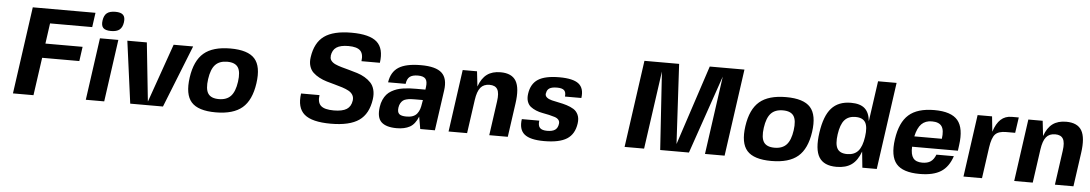

<svg xmlns="http://www.w3.org/2000/svg" viewBox="-38 -1119 8727 1537"><g transform="rotate(5 4326.0 -351.0)"><path d="M666 -584H327.1L304.2 -419.9H603L586.9 -304.2H288.1L245.1 0H80.1L178.2 -700.2H682.1Z M813.5 0H665.5L735.4 -500H883.3ZM915.5 -644Q909.7 -603 886.7 -584.5Q863.8 -565.9 818.4 -565.9Q773.4 -565.9 755.6 -584.2Q737.8 -602.5 743.7 -644Q749.5 -685.5 772.5 -703.9Q795.4 -722.2 840.3 -722.2Q885.3 -722.2 903.3 -703.4Q921.4 -684.6 915.5 -644Z M1161.6 -30.8H1162.6L1327.6 -500H1484.4L1285.6 0H1022.5L955.6 -500H1112.3Z M1570.3 -448.2Q1642.6 -509.8 1783.7 -509.8Q1924.8 -509.8 1979.5 -448.2Q2034.2 -386.7 2014.6 -250Q1995.1 -113.3 1922.9 -51.8Q1850.6 9.8 1709.5 9.8Q1568.4 9.8 1513.7 -51.8Q1459 -113.3 1478.5 -250Q1498 -386.7 1570.3 -448.2ZM1866.7 -250Q1877.9 -330.1 1854.2 -366Q1830.6 -401.9 1767.6 -401.9Q1704.6 -401.9 1671.1 -366Q1637.7 -330.1 1626.5 -250Q1615.2 -169.9 1638.9 -134Q1662.6 -98.1 1725.6 -98.1Q1788.6 -98.1 1822 -134.3Q1855.5 -170.4 1866.7 -250Z M2587.9 -520H2588.9Q2585.9 -498.5 2597.7 -482.9Q2609.4 -467.3 2631.6 -457Q2653.8 -446.8 2683.3 -438.5Q2712.9 -430.2 2745.8 -421.4Q2778.8 -412.6 2811.3 -402.3Q2843.8 -392.1 2872.1 -375.5Q2900.4 -358.9 2921.1 -336.9Q2941.9 -314.9 2950.9 -281Q2960 -247.1 2954.1 -204.1Q2937.5 -85.9 2862.1 -33Q2786.6 20 2635.3 20Q2483.9 20 2422.6 -32.5Q2361.3 -85 2377.9 -200.2H2525.9Q2517.6 -140.6 2546.6 -114.3Q2575.7 -87.9 2649.9 -87.9Q2719.2 -87.9 2753.7 -109.9Q2788.1 -131.8 2794.9 -180.2Q2798.3 -205.6 2786.9 -224.9Q2775.4 -244.1 2753.4 -256.1Q2731.4 -268.1 2702.1 -277.6Q2672.9 -287.1 2639.9 -295.7Q2606.9 -304.2 2574.5 -314Q2542 -323.7 2513.4 -338.9Q2484.9 -354 2463.9 -373.8Q2442.9 -393.6 2433.1 -424.8Q2423.3 -456.1 2429.2 -496.1Q2445.8 -613.8 2519 -667Q2592.3 -720.2 2738.3 -720.2Q2884.3 -720.2 2942.9 -667.7Q3001.5 -615.2 2984.9 -500H2836.9Q2845.2 -558.6 2818.1 -585.2Q2791 -611.8 2723.1 -611.8Q2658.7 -611.8 2626.5 -590.1Q2594.2 -568.4 2587.9 -520Z M3355 0H3353L3335.9 -98.1Q3311 -36.1 3269.3 -13.2Q3227.5 9.8 3164.1 9.8Q3078.6 9.8 3040.5 -26.4Q3002.4 -62.5 3014.6 -147.9Q3019 -180.2 3030.8 -206.1Q3042.5 -231.9 3057.9 -249.5Q3073.2 -267.1 3095.2 -279.8Q3117.2 -292.5 3138.7 -299.8Q3160.2 -307.1 3188.2 -311.3Q3216.3 -315.4 3239.5 -316.7Q3262.7 -317.9 3292 -317.9H3366.7L3369.6 -339.8Q3375.5 -384.8 3358.9 -404.8Q3342.3 -424.8 3297.9 -424.8Q3253.4 -424.8 3231.7 -407.5Q3210 -390.1 3205.1 -350.1H3064Q3076.2 -434.1 3135.5 -471.9Q3194.8 -509.8 3314.9 -509.8Q3434.6 -509.8 3482.4 -465.6Q3530.3 -421.4 3516.6 -324.2L3470.7 0ZM3354 -232.9H3353H3290Q3269 -232.9 3255.1 -231.9Q3241.2 -231 3223.6 -226.8Q3206.1 -222.7 3195.3 -214.6Q3184.6 -206.5 3175.8 -191.7Q3167 -176.8 3164.1 -155.8Q3159.2 -119.6 3175.3 -104.7Q3191.4 -89.8 3233.9 -89.8Q3263.7 -89.8 3284.9 -97.9Q3306.2 -106 3319.1 -122.6Q3332 -139.2 3338.9 -159.4Q3345.7 -179.7 3349.6 -208Z M3765.6 -500 3779.3 -378.9Q3803.2 -446.3 3845.5 -477.5Q3887.7 -508.8 3954.6 -508.8Q4044.9 -508.8 4078.9 -451.7Q4112.8 -394.5 4094.7 -269L4056.6 1H3907.7L3946.3 -273.9Q3956.1 -341.8 3938.7 -371.3Q3921.4 -400.9 3875.5 -400.9Q3828.1 -400.9 3802.7 -369.9Q3777.3 -338.9 3767.6 -270L3729.5 0H3580.6L3650.4 -500Z M4330.6 -372.1H4329.6Q4326.7 -352.5 4341.8 -339.8Q4356.9 -327.1 4382.8 -320.6Q4408.7 -314 4440.4 -308.1Q4472.2 -302.2 4503.4 -292.5Q4534.7 -282.7 4559.6 -267.6Q4584.5 -252.4 4597.4 -223.4Q4610.4 -194.3 4604.5 -153.8Q4592.3 -67.4 4531.7 -28.8Q4471.2 9.8 4348.6 9.8Q4235.8 9.8 4189.9 -28.3Q4144 -66.4 4156.2 -149.9H4296.4Q4291 -109.9 4307.6 -92Q4324.2 -74.2 4366.2 -74.2Q4408.7 -74.2 4429.9 -89.4Q4451.2 -104.5 4455.6 -138.2Q4458.5 -157.2 4447.5 -170.4Q4436.5 -183.6 4416.5 -189.9Q4396.5 -196.3 4370.6 -202.4Q4344.7 -208.5 4317.4 -213.1Q4290 -217.8 4264.6 -228.3Q4239.3 -238.8 4220.5 -253.4Q4201.7 -268.1 4192.6 -294.2Q4183.6 -320.3 4188.5 -356Q4199.7 -437 4256.1 -473.4Q4312.5 -509.8 4427.2 -509.8Q4537.6 -509.8 4582.5 -474.1Q4627.4 -438.5 4616.2 -359.9H4484.4Q4488.8 -394.5 4472.7 -410.2Q4456.5 -425.8 4415.5 -425.8Q4374 -425.8 4354 -413.1Q4334 -400.4 4330.6 -372.1Z M5240.2 -627 5151.9 0H4995.1L5093.3 -700.2H5372.1L5407.2 -59.1L5618.2 -700.2H5897L5798.8 0H5641.1L5729 -628.9L5512.2 0H5281.2Z M6035.6 -448.2Q6107.9 -509.8 6249 -509.8Q6390.1 -509.8 6444.8 -448.2Q6499.5 -386.7 6480 -250Q6460.4 -113.3 6388.2 -51.8Q6315.9 9.8 6174.8 9.8Q6033.7 9.8 5979 -51.8Q5924.3 -113.3 5943.8 -250Q5963.4 -386.7 6035.6 -448.2ZM6332 -250Q6343.3 -330.1 6319.6 -366Q6295.9 -401.9 6232.9 -401.9Q6169.9 -401.9 6136.5 -366Q6103 -330.1 6091.8 -250Q6080.6 -169.9 6104.2 -134Q6127.9 -98.1 6190.9 -98.1Q6253.9 -98.1 6287.4 -134.3Q6320.8 -170.4 6332 -250Z M6698.7 11.2H6697.8Q6596.7 11.2 6557.9 -51.5Q6519 -114.3 6538.6 -250Q6558.1 -385.7 6613.8 -447.8Q6669.4 -509.8 6770.5 -509.8Q6843.8 -509.8 6880.9 -477.3Q6918 -444.8 6924.8 -375L6970.7 -700.2H7119.6L7021.5 0H6905.8L6892.6 -128.9Q6866.2 -55.7 6819.8 -22.2Q6773.4 11.2 6698.7 11.2ZM6774.4 -98.1Q6832 -98.1 6863.3 -133.8Q6894.5 -169.4 6905.8 -249Q6917 -328.1 6895.8 -364Q6874.5 -399.9 6816.4 -399.9Q6758.8 -399.9 6727.8 -364.3Q6696.8 -328.6 6685.5 -249Q6674.3 -169.4 6695.3 -133.8Q6716.3 -98.1 6774.4 -98.1Z M7288.6 -202.1H7287.6Q7284.7 -139.6 7306.6 -110.8Q7328.6 -82 7379.4 -82Q7421.9 -82 7447 -99.4Q7472.2 -116.7 7487.3 -155.8H7627.4Q7598.6 -68.4 7537.1 -29.3Q7475.6 9.8 7366.7 9.8Q7231 9.8 7178.5 -51.8Q7126 -113.3 7145.5 -250Q7165 -386.7 7234.9 -448.2Q7304.7 -509.8 7440.4 -509.8Q7576.2 -509.8 7628.7 -447.3Q7681.2 -384.8 7661.6 -246.1L7655.8 -202.1ZM7427.7 -418H7428.2Q7376 -418 7344.7 -386.5Q7313.5 -355 7298.3 -286.1H7519.5Q7529.3 -355.5 7507.6 -386.7Q7485.8 -418 7428.2 -418H7428.7Z M8028.3 -384.8Q7966.3 -384.8 7939.9 -356.7Q7913.6 -328.6 7902.3 -250L7867.2 0H7718.3L7788.1 -500H7904.3L7917 -377.9Q7938.5 -445.3 7973.9 -477.5Q8009.3 -509.8 8062 -509.8H8118.2L8100.1 -384.8Z M8311 -500 8324.7 -378.9Q8348.6 -446.3 8390.9 -477.5Q8433.1 -508.8 8500 -508.8Q8590.3 -508.8 8624.3 -451.7Q8658.2 -394.5 8640.1 -269L8602.1 1H8453.1L8491.7 -273.9Q8501.5 -341.8 8484.1 -371.3Q8466.8 -400.9 8420.9 -400.9Q8373.5 -400.9 8348.1 -369.9Q8322.8 -338.9 8313 -270L8274.9 0H8126L8195.8 -500Z"/></g></svg>

Font: Fivo Sans Modern
Style: Italic
Weight: 700
Designer: Alexander Slobzheninov
Foundry: Alexander Slobzheninov
Version: 1.0